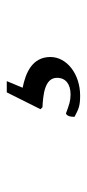

<svg xmlns="http://www.w3.org/2000/svg" viewBox="139 -186 262 581"><g transform="rotate(-90 270.5 104.0)"><path d="M236 101C272 103 325 107 325 145C325 172 305 186 275 186C255 186 244 182 217 172C208 176 207 188 207 198C230 210 239 215 271 215C336 215 388 175 388 125C388 70 340 50 295 41L315 -7H281L230 95Z"/></g></svg>

Font: Libertinus Serif
Style: Bold
Weight: 700
Designer: Philipp H. Poll, Khaled Hosny
Foundry: Caleb Maclennan
Version: Version 7.050;RELEASE